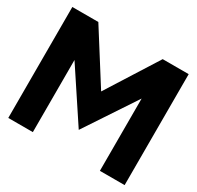

<svg xmlns="http://www.w3.org/2000/svg" viewBox="-150 -875 1078 1049"><g transform="rotate(30 388.5 -350.0)"><path d="M387 -136 599 -456V0H755V-700H591L388 -379L185 -700H21V0H176V-455Z"/></g></svg>

Font: Geom
Style: Bold
Weight: 700
Version: Version 1.102